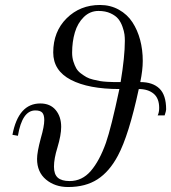

<svg xmlns="http://www.w3.org/2000/svg" viewBox="-20 -740 688 772"><path d="M30 -198Q54 -324 142 -324Q182 -324 204 -297.5Q226 -271 226 -230Q226 -197 211 -147Q197 -102 197 -70Q197 -39 212.5 -25.5Q228 -12 260 -12Q310 -12 345 -52.5Q380 -93 406 -166Q427 -226 460 -382Q336 -382 265 -419Q194 -456 194 -529Q194 -613 248 -666.5Q302 -720 382 -720Q424 -720 458 -701Q492 -682 512.5 -650.5Q533 -619 543.5 -579.5Q554 -540 554 -495Q554 -458 544 -410Q594 -410 621 -384Q648 -358 648 -300Q648 -294 642 -276H614Q620 -288 620 -306Q620 -345 597.5 -363.5Q575 -382 538 -382Q498 -196 454 -114Q420 -50 372 -19Q324 12 254 12Q201 12 165 -18Q129 -48 129 -101Q129 -128 144 -184Q158 -232 158 -257Q158 -278 150 -287Q142 -296 122 -296Q69 -296 52 -194ZM270 -528Q270 -509 275 -493Q280 -477 286.5 -465.5Q293 -454 305 -445Q317 -436 327.5 -430Q338 -424 354.5 -420Q371 -416 382.5 -414Q394 -412 412 -411Q430 -410 439 -410Q448 -410 465 -410Q482 -512 482 -576Q482 -589 480.5 -601.5Q479 -614 472.5 -632.5Q466 -651 455.5 -664Q445 -677 424.5 -686.5Q404 -696 376 -696Q342 -696 317 -671.5Q292 -647 281 -609.5Q270 -572 270 -528Z"/></svg>

Font: Old Standard TT
Style: Italic
Weight: 400
Italic angle: -15.2°
Designer: Alexey Kryukov <alexios@thessalonica.org.ru>
Version: Version 2.2